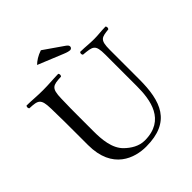

<svg xmlns="http://www.w3.org/2000/svg" viewBox="-223 -961 1114 1114"><g transform="rotate(-45 334.0 -404.0)"><path d="M295.5 -818C261.3 -806.4 237.8 -790.7 219.5 -773L373.5 -710C394.5 -701 408.5 -698 416.5 -698C424.5 -698 431.5 -705 431.5 -713C431.5 -720 427.5 -726 416.5 -734ZM179 -269V-383C179 -433 179 -475 181 -536C183 -619 200 -624 270 -627C276 -633 276 -644 270 -650C221 -649 190.7 -645 140 -645C89.3 -645 60 -649 10 -650C4 -644 4 -633 10 -627C80 -624 96 -619 98 -536C100 -453 100 -404 100 -321V-236C100 -32 242 10 332 10C537 10 580 -117 580 -295V-536C580 -619 598 -620 658 -627C664 -633 664 -644 658 -650C609 -649 598.3 -645 560 -645C517.1 -645 500 -649 450 -650C444 -644 444 -633 450 -627C525 -620 542 -619 542 -536V-277C542 -165 521 -21 352 -21C304 -21 264 -47 234 -76C185 -123 179 -204 179 -269Z"/></g></svg>

Font: Libertinus Serif Display
Style: Regular
Weight: 400
Designer: Philipp H. Poll
Foundry: Khaled Hosny
Version: Version 6.1